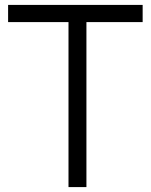

<svg xmlns="http://www.w3.org/2000/svg" viewBox="-20 -762 614 782"><path d="M259 -672V0H332V-672H561V-742H13V-672Z"/></svg>

Font: Cheyenne Sans Light
Style: Regular
Weight: 300
Designer: The Public Sans project authors (U.S. Web Design System), Libre Franklin designed by Pablo Impallari and Rodrigo Fuenzal
Foundry: The Cheyenne Sans Project Authors
Version: Version 2.007